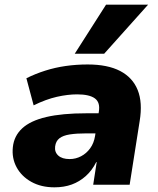

<svg xmlns="http://www.w3.org/2000/svg" viewBox="-20 -791 677 822"><path d="M213 11Q156 11 114 -12.5Q72 -36 51 -75Q30 -114 35 -161Q40 -209 75 -241.5Q110 -274 178 -290Q246 -306 350 -306H422L409 -220H351Q308 -220 279 -215.5Q250 -211 234.5 -199Q219 -187 216 -164Q213 -140 229.5 -125Q246 -110 278 -110Q304 -110 327 -122Q350 -134 366 -156Q382 -178 387 -209L403 -312Q410 -352 386.5 -369.5Q363 -387 310 -387Q270 -387 223.5 -376.5Q177 -366 124 -340L93 -456Q131 -475 173.5 -488.5Q216 -502 261.5 -508.5Q307 -515 355 -515Q441 -515 494.5 -487Q548 -459 569.5 -405.5Q591 -352 578 -273L535 0H379L394 -97H392Q374 -61 347 -37Q320 -13 287 -1Q254 11 213 11ZM300 -561 434 -771H614L426 -561Z"/></svg>

Font: Nunito Sans 8pt Black
Style: Italic
Weight: 900
Italic angle: -9°
Version: Version 3.101;gftools[0.9.27]